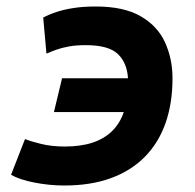

<svg xmlns="http://www.w3.org/2000/svg" viewBox="-20 -559 600 591"><path d="M178 12Q132 12 86 3Q40 -6 14 -21L57 -131Q74 -124 106.5 -116Q139 -108 179 -108Q229 -108 265 -120Q301 -132 325 -155.5Q349 -179 361 -214H146L171 -318H374Q371 -366 342.5 -393Q314 -420 244 -420Q214 -420 192 -416Q170 -412 153.5 -406Q137 -400 123 -394L113 -505Q132 -515 155 -522.5Q178 -530 207.5 -534.5Q237 -539 275 -539Q361 -539 413 -509Q465 -479 488 -428.5Q511 -378 511 -318Q511 -241 489.5 -180Q468 -119 425.5 -76Q383 -33 321 -10.5Q259 12 178 12Z"/></svg>

Font: Ubuntu Sans Mono
Style: Italic
Weight: 400
Italic angle: -13.5°
Monospace: yes
Designer: Dalton Maag Ltd
Foundry: Dalton Maag Ltd
Version: Version 1.006